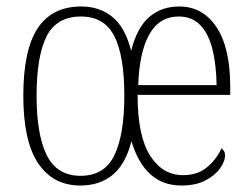

<svg xmlns="http://www.w3.org/2000/svg" viewBox="-20 -563 776 593"><path d="M228 10Q144 10 98 -58.5Q52 -127 52 -267Q52 -409 96.5 -476Q141 -543 231 -543Q288 -543 327.5 -510.5Q367 -478 385 -406Q403 -478 441 -510.5Q479 -543 533 -543Q606 -543 648.5 -479.5Q691 -416 691 -295V-270H405Q405 -143 443.5 -82.5Q482 -22 545 -22Q590 -22 619.5 -46.5Q649 -71 664 -105Q668 -102 671.5 -97Q675 -92 675 -82Q675 -65 660 -43.5Q645 -22 615 -6Q585 10 540 10Q427 10 386 -127Q368 -56 328 -23Q288 10 228 10ZM649 -300Q648 -362 636.5 -409.5Q625 -457 599.5 -484.5Q574 -512 532 -512Q472 -512 441 -456.5Q410 -401 407 -300ZM229 -20Q303 -20 333.5 -84Q364 -148 364 -267Q364 -391 333 -451.5Q302 -512 230 -512Q155 -512 124 -451Q93 -390 93 -267Q93 -147 124.5 -83.5Q156 -20 229 -20Z"/></svg>

Font: Noto Serif Bengali Condensed ExtraLight
Style: Regular
Weight: 200
Width: 3
Designer: Juan Bruce, Universal Thirst, Indian Type Foundry and the Monotype Design Team.
Foundry: Monotype Imaging Inc.
Version: Version 2.003; ttfautohint (v1.8.4.7-5d5b)